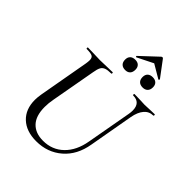

<svg xmlns="http://www.w3.org/2000/svg" viewBox="-255 -1043 1190 1190"><g transform="rotate(45 340.5 -448.0)"><path d="M565 -544Q565 -613 500 -613Q497 -613 497.5 -619Q498 -625 500 -625L542 -624Q574 -622 592 -622Q609 -622 641 -624L677 -625Q681 -625 680.5 -619Q680 -613 677 -613Q641 -613 617.5 -585.5Q594 -558 585 -508L533 -215Q515 -108 445 -47.5Q375 13 276 13Q189 13 139 -34Q89 -81 89 -163Q89 -185 94 -215L153 -546Q156 -564 156 -577Q156 -599 142.5 -606Q129 -613 93 -613Q90 -613 90 -619Q90 -625 92 -625L139 -624Q177 -622 200 -622Q227 -622 267 -624L309 -625Q312 -625 312 -619Q312 -613 309 -613Q277 -613 260.5 -606.5Q244 -600 236 -585Q228 -570 223 -539L170 -245Q163 -209 163 -175Q163 -97 200 -58Q237 -19 304 -19Q384 -19 438.5 -72Q493 -125 509 -218L562 -513Q565 -530 565 -544ZM461 -735Q461 -756 473 -767.5Q485 -779 507 -779Q528 -779 540 -767.5Q552 -756 552 -735Q552 -713 540 -701Q528 -689 507 -689Q485 -689 473 -701Q461 -713 461 -735ZM308 -735Q308 -756 320 -767.5Q332 -779 354 -779Q375 -779 386.5 -767.5Q398 -756 398 -735Q398 -713 386.5 -701Q375 -689 354 -689Q332 -689 320 -701Q308 -713 308 -735ZM342 -801 452 -904Q457 -909 461 -909Q467 -909 470 -904L547 -801V-800Q547 -797 544.5 -794.5Q542 -792 540 -794L452 -846L348 -794Q346 -793 343 -796Q340 -799 342 -801Z"/></g></svg>

Font: Cormorant Garamond Medium
Style: Italic
Weight: 500
Italic angle: -10°
Designer: Christian Thalmann (Catharsis Fonts)
Foundry: Catharsis Fonts
Version: Version 4.000